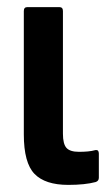

<svg xmlns="http://www.w3.org/2000/svg" viewBox="-20 -512 310 540"><path d="M172 8Q107 8 77 -23Q47 -54 47 -134V-481Q47 -492 57 -492H147Q157 -492 157 -481V-136Q157 -107 167 -96Q177 -85 202 -85Q215 -85 226.5 -86Q238 -87 249 -90Q258 -91 258 -80V-12Q258 -3 249 0Q219 8 172 8Z"/></svg>

Font: Sofia Sans Condensed
Style: Bold
Weight: 700
Designer: Botio Nikoltchev, Ani Petrova
Foundry: lettersoup
Version: Version 4.101; ttfautohint (v1.8.4.7-5d5b)